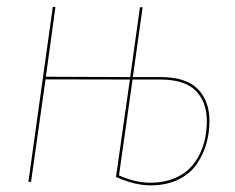

<svg xmlns="http://www.w3.org/2000/svg" viewBox="-20 -539 695 568"><path d="M454.6 -311Q530.3 -311 564.9 -275.9Q599.6 -240.7 599.6 -181.2Q599.6 -146 590.6 -114.3Q581.5 -82.5 562.7 -54.4Q543.9 -26.4 510 -9Q476.1 8.3 430.7 9.3Q381.3 10.7 323.2 -15.6L364.3 -303.7L114.7 -304.2L71.8 -1H64L136.2 -518.6H144L115.7 -312L365.2 -311L394 -517.6H401.9L373 -311ZM430.7 1.5Q465.8 0.5 493.9 -10.7Q522 -22 540 -39.8Q558.1 -57.6 570.1 -81.5Q582 -105.5 586.9 -130.1Q591.8 -154.8 591.8 -181.2Q591.8 -237.3 559.1 -270.5Q526.4 -303.7 454.1 -303.7H372.1L332 -20Q383.8 2.9 430.7 1.5Z"/></svg>

Font: Fira Sans Compressed Eight
Style: Italic
Weight: 100
Width: 3
Italic angle: -8°
Designer: Carrois Corporate & Edenspiekermann AG
Foundry: Carrois Corporate GbR & Edenspiekermann AG
Version: Version 4.203;PS 004.203;hotconv 1.0.88;makeotf.lib2.5.64775